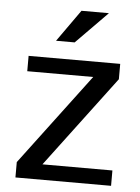

<svg xmlns="http://www.w3.org/2000/svg" viewBox="-50 -720 555 760"><g transform="rotate(5 227.0 -340.0)"><path d="M420 0V-61H142L414 -423V-484H50V-423H312L40 -61V0ZM352 -680H243L153 -553H227Z"/></g></svg>

Font: Gamestation Text
Style: Bold
Weight: 400
Designer: Jonas Hecksher
Foundry: Jonas Hecksher, Playtypeª, e-types AS
Version: Version 1.003